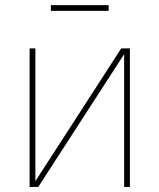

<svg xmlns="http://www.w3.org/2000/svg" viewBox="-20 -736 628 756"><path d="M119.3 -22.7 457.4 -545.5H491.5V0H468.8V-522.7L130.7 0H96.6V-545.5H119.3ZM407.7 -715.9V-693.2H180.4V-715.9Z"/></svg>

Font: Inter UI Thin
Style: Regular
Weight: 100
Designer: Rasmus Andersson
Foundry: rsms
Version: 3.2;8d6f07862